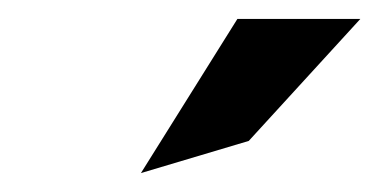

<svg xmlns="http://www.w3.org/2000/svg" viewBox="-20 -772 401 203"><path d="M129 -589 243 -623 361 -752H231Z"/></svg>

Font: Charger Pro
Style: BdExtObl
Weight: 700
Designer: Jasper
Foundry: Cannot Into Space Fonts
Version: Version 1.09